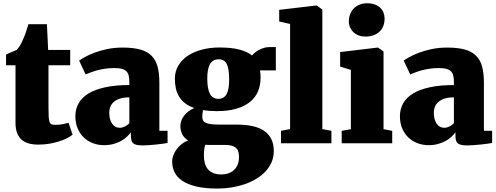

<svg xmlns="http://www.w3.org/2000/svg" viewBox="-20 -853 2955 1143"><path d="M72.3 -464.4H16.1V-528.3Q16.1 -528.3 20.8 -530.5Q25.4 -532.7 32.5 -535.9Q39.6 -539.1 48.1 -542.7Q56.6 -546.4 63.7 -549.3Q70.8 -552.2 75.4 -554.4Q80.1 -556.6 80.1 -556.6Q88.9 -566.4 97.7 -579.6Q106.4 -592.8 114.7 -612.8Q124.5 -633.3 132.6 -656.7Q140.6 -680.2 149.4 -709H259.3L266.6 -555.7H397.9V-464.4H268.6V-219.7Q268.6 -181.6 269.8 -159.7Q271 -137.7 275.1 -126.7Q279.3 -115.7 287.6 -112.8Q295.9 -109.9 310.1 -109.9H310.5Q334 -109.9 353 -113.8Q372.1 -117.7 387.7 -121.6H388.2L412.1 -51.3Q397.9 -39.6 376.5 -29.1Q355 -18.6 328.6 -10.3Q302.2 -2 272 2.9Q241.7 7.8 209 7.8H208Q136.7 7.8 104.5 -25.4Q72.3 -58.6 72.3 -120.6Z M428.7 -161.1Q428.7 -204.1 448.2 -238.5Q467.8 -272.9 507.6 -296.9Q547.4 -320.8 607.9 -333.7Q668.5 -346.7 750 -346.7V-362.3Q750 -384.3 746.8 -400.1Q743.7 -416 734.1 -426.8Q724.6 -437.5 706.8 -442.6Q689 -447.8 659.7 -447.8Q629.9 -447.8 604.2 -443.8Q578.6 -439.9 557.4 -434.1Q536.1 -428.2 519.3 -421.6Q502.4 -415 490.2 -410.2H489.7L451.2 -492.2Q461.4 -500 484.9 -513.2Q508.3 -526.4 542 -539.1Q575.7 -551.8 618.2 -560.8Q660.6 -569.8 709.5 -569.8Q772.9 -569.8 814.9 -558.1Q856.9 -546.4 882.3 -521Q907.7 -495.6 918.2 -455.8Q928.7 -416 928.7 -360.4V-74.2H977.5V-2Q968.3 0 950.7 2.4Q933.1 4.9 912.1 7.1Q891.1 9.3 869.1 11Q847.2 12.7 829.6 12.7Q807.6 12.7 793.7 9.5Q779.8 6.3 772.2 -0.5Q764.6 -7.3 762 -18.8Q759.3 -30.3 759.3 -46.9V-65.4Q749.5 -51.8 734.6 -38.1Q719.7 -24.4 699.7 -13.4Q679.7 -2.4 654.5 4.4Q629.4 11.2 599.1 11.2Q564.5 11.2 533.4 -0.5Q502.4 -12.2 479.2 -34.2Q456.1 -56.2 442.4 -88.1Q428.7 -120.1 428.7 -161.1ZM630.4 -182.6Q630.4 -162.6 634.5 -146.2Q638.7 -129.9 646.7 -117.7Q654.8 -105.5 666.5 -98.9Q678.2 -92.3 693.4 -92.3Q707.5 -92.3 723.6 -100.1Q739.7 -107.9 750 -119.6V-273.4Q715.8 -273.4 692.9 -265.6Q669.9 -257.8 656 -244.9Q642.1 -231.9 636.2 -215.8Q630.4 -199.7 630.4 -182.6Z M1004.9 109.4Q1004.9 90.3 1012 71.3Q1019 52.2 1031.5 35.4Q1043.9 18.6 1061.3 4.9Q1078.6 -8.8 1099.6 -17.1Q1074.7 -32.7 1064.2 -55.2Q1053.7 -77.6 1053.7 -103.5Q1053.7 -118.7 1059.3 -134.3Q1064.9 -149.9 1075.7 -164.1Q1086.4 -178.2 1101.8 -189.9Q1117.2 -201.7 1136.7 -210Q1103.5 -221.2 1081.3 -238.8Q1059.1 -256.3 1045.7 -278.8Q1032.2 -301.3 1026.6 -328.1Q1021 -355 1021 -384.3Q1021 -427.7 1041.5 -462.4Q1062 -497.1 1097.9 -521Q1133.8 -544.9 1182.1 -557.6Q1230.5 -570.3 1286.1 -570.3H1286.6Q1358.4 -570.3 1405.5 -557.9Q1452.6 -545.4 1480.5 -522.5Q1486.8 -531.2 1497.8 -540Q1508.8 -548.8 1522.5 -556.2Q1536.1 -563.5 1552 -568.1Q1567.9 -572.8 1584.5 -572.8H1622.1V-434.1H1527.8Q1529.8 -423.8 1530.5 -412.8Q1531.2 -401.9 1531.2 -390.6Q1531.2 -345.7 1515.9 -309.1Q1500.5 -272.5 1468.3 -246.3Q1436 -220.2 1387 -205.8Q1337.9 -191.4 1271 -191.4H1270.5Q1224.1 -191.4 1188.5 -197.3Q1186 -185.5 1185.1 -174.1Q1184.1 -162.6 1184.1 -158.7Q1184.1 -144.5 1189.2 -135.5Q1194.3 -126.5 1206.5 -121.1Q1218.8 -115.7 1239 -113.5Q1259.3 -111.3 1290 -111.3H1387.7Q1441.4 -111.3 1482.9 -102.3Q1524.4 -93.3 1552.5 -74Q1580.6 -54.7 1595.2 -24.9Q1609.9 4.9 1609.9 46.4Q1609.9 83 1596.2 113.8Q1582.5 144.5 1558.8 169.4Q1535.2 194.3 1503.2 213.1Q1471.2 231.9 1434.1 244.4Q1397 256.8 1356.4 263.2Q1315.9 269.5 1275.4 269.5H1274.9Q1198.7 269.5 1147 256.8Q1095.2 244.1 1063.7 222.2Q1032.2 200.2 1018.6 171.1Q1004.9 142.1 1004.9 109.4ZM1281.2 -264.6Q1299.3 -264.6 1311.5 -273.2Q1323.7 -281.7 1331.1 -297.1Q1338.4 -312.5 1341.3 -334Q1344.2 -355.5 1344.2 -380.9Q1344.2 -443.4 1330.1 -471.7Q1315.9 -500 1281.7 -500H1281.2Q1262.2 -500 1249.3 -491.7Q1236.3 -483.4 1228.5 -468.3Q1220.7 -453.1 1217.3 -432.1Q1213.9 -411.1 1213.9 -385.7Q1213.9 -324.7 1229.5 -294.7Q1245.1 -264.6 1280.8 -264.6ZM1202.1 8.8Q1198.2 20 1196 36.1Q1193.8 52.2 1193.8 74.2Q1193.8 99.1 1199.7 119.6Q1205.6 140.1 1218 154.8Q1230.5 169.4 1250.5 177.5Q1270.5 185.5 1298.3 185.5H1299.3Q1318.8 185.5 1337.4 179.7Q1356 173.8 1370.6 161.1Q1385.3 148.4 1394 128.7Q1402.8 108.9 1402.8 81.5Q1402.8 41 1382.6 25.4Q1362.3 9.8 1319.8 9.8H1224.6Q1218.8 9.8 1213.1 9.5Q1207.5 9.3 1202.1 8.8Z M1652.8 -74.2 1707 -84.5V-710.4L1642.1 -725.1V-794.4L1862.8 -820.3H1865.7L1898.9 -795.9V-84.5L1953.1 -74.2V0H1652.8Z M2014.2 -74.2 2068.8 -84V-437L2004.9 -456.5V-543L2227.5 -569.8H2230L2263.2 -546.9V-84L2314.9 -74.2V0H2014.2ZM2154.8 -635.3Q2133.3 -635.3 2115.2 -642.1Q2097.2 -648.9 2084.2 -661.1Q2071.3 -673.3 2064 -689.9Q2056.6 -706.5 2056.6 -725.6Q2056.6 -748 2064.2 -767.8Q2071.8 -787.6 2085.7 -802.2Q2099.6 -816.9 2119.9 -825.2Q2140.1 -833.5 2166 -833.5H2166.5Q2191.9 -833.5 2211.2 -826.4Q2230.5 -819.3 2243.4 -806.9Q2256.3 -794.4 2262.9 -777.8Q2269.5 -761.2 2269.5 -742.2Q2269.5 -719.7 2262.5 -700.2Q2255.4 -680.7 2241 -666.3Q2226.6 -651.9 2205.1 -643.6Q2183.6 -635.3 2155.3 -635.3H2154.8Z M2360.8 -161.1Q2360.8 -204.1 2380.4 -238.5Q2399.9 -272.9 2439.7 -296.9Q2479.5 -320.8 2540 -333.7Q2600.6 -346.7 2682.1 -346.7V-362.3Q2682.1 -384.3 2679 -400.1Q2675.8 -416 2666.3 -426.8Q2656.7 -437.5 2638.9 -442.6Q2621.1 -447.8 2591.8 -447.8Q2562 -447.8 2536.4 -443.8Q2510.7 -439.9 2489.5 -434.1Q2468.3 -428.2 2451.4 -421.6Q2434.6 -415 2422.4 -410.2H2421.9L2383.3 -492.2Q2393.6 -500 2417 -513.2Q2440.4 -526.4 2474.1 -539.1Q2507.8 -551.8 2550.3 -560.8Q2592.8 -569.8 2641.6 -569.8Q2705.1 -569.8 2747.1 -558.1Q2789.1 -546.4 2814.5 -521Q2839.8 -495.6 2850.3 -455.8Q2860.8 -416 2860.8 -360.4V-74.2H2909.7V-2Q2900.4 0 2882.8 2.4Q2865.2 4.9 2844.2 7.1Q2823.2 9.3 2801.3 11Q2779.3 12.7 2761.7 12.7Q2739.7 12.7 2725.8 9.5Q2711.9 6.3 2704.3 -0.5Q2696.8 -7.3 2694.1 -18.8Q2691.4 -30.3 2691.4 -46.9V-65.4Q2681.6 -51.8 2666.7 -38.1Q2651.9 -24.4 2631.8 -13.4Q2611.8 -2.4 2586.7 4.4Q2561.5 11.2 2531.2 11.2Q2496.6 11.2 2465.6 -0.5Q2434.6 -12.2 2411.4 -34.2Q2388.2 -56.2 2374.5 -88.1Q2360.8 -120.1 2360.8 -161.1ZM2562.5 -182.6Q2562.5 -162.6 2566.7 -146.2Q2570.8 -129.9 2578.9 -117.7Q2586.9 -105.5 2598.6 -98.9Q2610.4 -92.3 2625.5 -92.3Q2639.6 -92.3 2655.8 -100.1Q2671.9 -107.9 2682.1 -119.6V-273.4Q2647.9 -273.4 2625 -265.6Q2602.1 -257.8 2588.1 -244.9Q2574.2 -231.9 2568.4 -215.8Q2562.5 -199.7 2562.5 -182.6Z"/></svg>

Font: Merriweather UltraBold
Style: Regular
Weight: 900
Designer: Eben Sorkin ( sorkintype@gmail.com )
Foundry: Eben Sorkin
Version: Version 1.570; ttfautohint (v1.3) -l 8 -r 32 -G 0 -x 0 -H 60